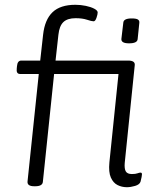

<svg xmlns="http://www.w3.org/2000/svg" viewBox="-20 -776 665 802"><path d="M123 2Q93 2 95 -18L142 -467H64Q47 -467 50 -490L51 -500Q53 -523 69 -523H148L160 -631Q167 -694 199.5 -725Q232 -756 295 -756Q317 -756 338.5 -751.5Q360 -747 374 -739.5Q388 -732 388 -724Q388 -716 383 -701.5Q378 -687 371 -687Q363 -687 343.5 -693.5Q324 -700 296 -700Q262 -700 245 -684Q228 -668 224 -631L212 -523H515Q544 -523 543 -505L501 -95Q499 -71 505.5 -60Q512 -49 531 -49Q546 -49 554 -52Q562 -55 567 -55Q573 -55 573 -48Q573 -45 571.5 -36.5Q570 -28 567 -17Q563 -5 544.5 0.5Q526 6 510 6Q489 6 471 -3Q453 -12 443 -34.5Q433 -57 437 -98L475 -467H206L159 -16Q157 2 127 2ZM519 -595Q486 -595 487 -613L495 -681Q496 -699 530 -699Q549 -699 556 -694.5Q563 -690 562 -681L555 -613Q554 -595 519 -595Z"/></svg>

Font: Asap Semi Expanded Semi Expanded Light
Style: Italic
Weight: 300
Width: 6
Italic angle: -6°
Designer: Pablo Cosgaya
Foundry: Omnibus-Type
Version: Version 3.001; ttfautohint (v1.8.4.7-5d5b)